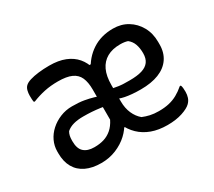

<svg xmlns="http://www.w3.org/2000/svg" viewBox="-109 -746 1068 959"><g transform="rotate(-30 425.0 -266.0)"><path d="M251 -542Q304 -542 341.5 -527Q379 -512 402.5 -484.5Q426 -457 436 -418L414 -444H446L420 -418Q448 -476 499 -509.5Q550 -543 619 -543Q666 -543 702.5 -521Q739 -499 760.5 -460.5Q782 -422 782 -373Q782 -369 782 -365.5Q782 -362 782 -358Q782 -311 759 -277.5Q736 -244 693 -227Q650 -210 589 -210Q562 -210 539.5 -212Q517 -214 499.5 -217.5Q482 -221 469.5 -226Q457 -231 450 -237L438 -231V-292Q457 -288 471.5 -285Q486 -282 500 -280Q514 -278 529 -277.5Q544 -277 563 -277Q607 -277 634.5 -285.5Q662 -294 675.5 -312.5Q689 -331 689 -361Q689 -391 681 -413.5Q673 -436 654 -451Q645 -454 634.5 -455.5Q624 -457 611 -457Q566 -457 535 -439.5Q504 -422 488 -388Q472 -354 472 -302V-208Q472 -169 485.5 -138.5Q499 -108 522 -89Q541 -81 563 -76Q585 -71 613 -71Q646 -71 672 -77Q698 -83 720.5 -95.5Q743 -108 765 -127H771Q774 -120 775 -110.5Q776 -101 776 -89Q776 -71 771 -56Q766 -41 754 -29Q738 -13 701.5 -1Q665 11 616 11Q565 11 525.5 -3.5Q486 -18 458 -45Q430 -72 414 -109L443 -87H401L434 -109Q419 -77 390 -50Q361 -23 321 -6.5Q281 10 235 10Q183 10 146.5 -7.5Q110 -25 91 -58.5Q72 -92 72 -140V-150Q72 -182 85.5 -210.5Q99 -239 123.5 -261Q148 -283 180 -296Q212 -309 248 -309Q289 -309 317 -304Q345 -299 367 -292.5Q389 -286 409 -278H422V-221Q393 -227 368 -230.5Q343 -234 320 -235.5Q297 -237 271 -237Q239 -237 215 -230.5Q191 -224 174 -209Q168 -199 165.5 -187.5Q163 -176 163 -161V-156Q163 -114 184 -95Q205 -76 243 -76H246Q275 -76 299.5 -83.5Q324 -91 344.5 -108.5Q365 -126 380 -156V-330Q380 -372 368 -399Q356 -426 327.5 -439Q299 -452 249 -452Q207 -452 171.5 -444.5Q136 -437 101 -423H95Q93 -430 92.5 -440Q92 -450 92 -461Q92 -475 95.5 -489Q99 -503 108 -512Q118 -522 139 -528.5Q160 -535 189 -538.5Q218 -542 251 -542Z"/></g></svg>

Font: Recursive Casual
Style: Regular
Weight: 400
Version: Version 1.047